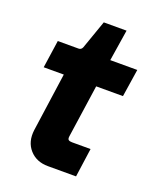

<svg xmlns="http://www.w3.org/2000/svg" viewBox="-124 -729 675 808"><g transform="rotate(20 214.0 -325.5)"><path d="M187 -1Q135 -1 104.5 -35.5Q74 -70 81 -124L118 -386H28L46 -510H139Q151 -510 156 -522L201 -650H303L281 -510H402L383 -386H263L229 -151Q227 -138 232 -134Q237 -130 248 -130H331L313 -1Z"/></g></svg>

Font: Finlandica
Style: Bold Italic
Weight: 700
Italic angle: -8°
Designer: Niklas Ekholm, Juho Hiilivirta, Jaakko Suomalainen
Foundry: Helsinki Type Studio
Version: Version 1.064; ttfautohint (v1.8.4.7-5d5b)